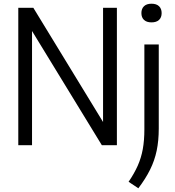

<svg xmlns="http://www.w3.org/2000/svg" viewBox="-20 -782 944 1034"><path d="M78.5 0V-740H159.5L535 -125V-740H609.5V0H528.5L152.5 -615V0ZM725 232 672.5 197Q703 152.5 721.8 110.2Q740.5 68 749 21Q757.5 -26 757.5 -85V-542.5H835V-90Q835 -24.5 823.8 29.2Q812.5 83 788.2 131.8Q764 180.5 725 232ZM796 -661.5Q769.5 -661.5 755.5 -674.8Q741.5 -688 741.5 -711.5Q741.5 -735 755.5 -748.5Q769.5 -762 796 -762Q822.5 -762 836.5 -748.5Q850.5 -735 850.5 -711.5Q850.5 -688 836.5 -674.8Q822.5 -661.5 796 -661.5Z"/></svg>

Font: Encode Sans SmCnd
Style: Regular
Weight: 400
Width: 4
Designer: Multiple Designers
Foundry: Impallari Type
Version: Version 3.002; ttfautohint (v1.8.3) -l 8 -r 50 -G 200 -x 14 